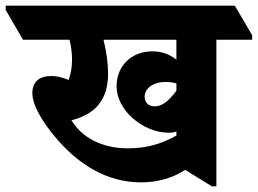

<svg xmlns="http://www.w3.org/2000/svg" viewBox="-92 -647 909 677"><path d="M405 -4C464 -4 516 -19 561 -48L655 10H671V-507H797V-523L736 -627H-72V-612L-11 -507H153C159 -483 162 -459 162 -438C162 -410 158 -387 150 -365C129 -374 108 -379 89 -379C46 -379 22 -358 22 -318C22 -284 46 -235 91 -178C182 -63 289 -4 405 -4ZM503 -179C512 -179 522 -180 530 -183V-169C473 -137 421 -124 358 -124C269 -124 197 -161 160 -223C248 -245 289 -299 289 -387C289 -422 284 -463 273 -507H530V-437C505 -456 478 -466 445 -466C372 -466 319 -415 319 -343C319 -302 341 -261 375 -231C410 -200 456 -179 503 -179ZM418 -306C418 -336 449 -358 491 -358C506 -358 519 -356 530 -353V-327C500 -287 478 -272 453 -272C432 -272 418 -286 418 -306Z"/></svg>

Font: Noto Serif Devanagari SemiCondensed Black
Style: Regular
Weight: 900
Width: 4
Designer: Universal Thirst, Indian Type Foundry and the Monotype Design Team
Foundry: Monotype Imaging Inc.
Version: Version 2.004